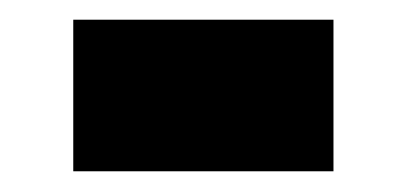

<svg xmlns="http://www.w3.org/2000/svg" viewBox="-20 -322 416 190"><path d="M52.5 -152.5V-302.5H310V-152.5Z"/></svg>

Font: League Spartan Thin ExtraBold
Style: Regular
Weight: 800
Version: Version 2.002